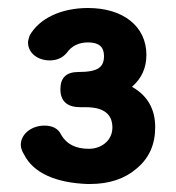

<svg xmlns="http://www.w3.org/2000/svg" viewBox="-20 -772 440 480"><path d="M198 -312C200 -312 203 -312 205 -312C253 -312 292 -325 322 -351C353 -377 368 -411 368 -454C368 -499 349 -533 310 -555C334 -576 346 -602 346 -635C346 -706 288 -752 200 -752C133 -752 78 -726 54 -683C53 -679 50 -671 50 -666C50 -639 75 -621 104 -621C122 -621 136 -627 147 -640C159 -657 177 -666 200 -666C227 -666 240 -655 240 -632C240 -604 225 -592 176 -592C146 -592 131 -578 131 -549C131 -519 148 -504 181 -504C185 -504 190 -504 194 -504C239 -504 261 -487 261 -453C261 -422 235 -400 202 -400C169 -400 146 -412 133 -435C126 -450 112 -458 91 -458C59 -458 32 -437 32 -410C32 -402 35 -394 40 -386C64 -338 122 -315 198 -312Z"/></svg>

Font: Dongle
Style: Bold
Weight: 700
Designer: Yanghee Ryu
Foundry: Yanghee Ryu
Version: Version 2.000